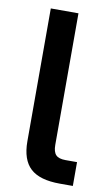

<svg xmlns="http://www.w3.org/2000/svg" viewBox="-82 -743 451 786"><g transform="rotate(10 143.5 -350.0)"><path d="M64 -148V-700H179V-153Q179 -124 191 -111.5Q203 -99 231 -99H279V0H225Q141 0 102.5 -35.5Q64 -71 64 -148Z"/></g></svg>

Font: Bai Jamjuree SemiBold
Style: Regular
Weight: 600
Version: Version 1.000; ttfautohint (v1.6)